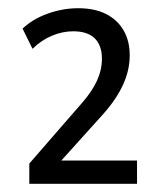

<svg xmlns="http://www.w3.org/2000/svg" viewBox="-20 -729 390 467"><path d="M51.3 -282V-331.2L180.2 -479.5Q203.9 -506.6 215.9 -532.8Q227.9 -559.1 227.9 -586.1Q227.9 -618.7 210.3 -635.8Q192.7 -652.9 158.1 -652.9Q132 -652.9 106.3 -642.1Q80.7 -631.4 59.1 -610.3L34.9 -659.3Q58.8 -682.4 95.6 -695.7Q132.4 -709 170.4 -709Q209.9 -709 237.6 -695.1Q265.2 -681.3 280.3 -655.6Q295.5 -629.9 295.5 -594.2Q295.5 -558.7 279.5 -523.4Q263.5 -488.1 231.1 -451.6L118.5 -326.7L118 -338.6H313.3V-282Z"/></svg>

Font: Nunito Sans 12pt ExtraLight SemiCondensed
Style: Regular
Weight: 200
Width: 4
Version: Version 3.101;gftools[0.9.27]